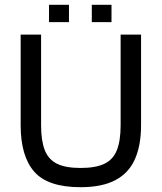

<svg xmlns="http://www.w3.org/2000/svg" viewBox="-20 -771 673 799"><path d="M482 -627H567V-250Q567 -165 541 -107.5Q515 -50 459.5 -21Q404 8 315 8Q179 8 122.5 -56.5Q66 -121 66 -250V-627H151V-250Q151 -186 166 -147Q181 -108 216.5 -90Q252 -72 315 -72Q378 -72 414.5 -89.5Q451 -107 466.5 -146.5Q482 -186 482 -250ZM444 -679H362V-751H444ZM267 -679H184V-751H267Z"/></svg>

Font: Blinker
Style: Regular
Weight: 400
Designer: Juergen Huber
Foundry: supertype
Version: 1.017